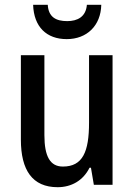

<svg xmlns="http://www.w3.org/2000/svg" viewBox="-20 -770 559 800"><path d="M402 -750H342C338 -700 303 -682 260 -682C213 -682 182 -699 179 -750H118C121 -658 174 -607 258 -607C342 -607 400 -663 402 -750ZM449 -540H351V-259C351 -138 325 -76 242 -76C189 -76 165 -118 165 -207V-540H67V-188C67 -61 115 10 220 10C277 10 326 -17 353 -71H359L371 0H449Z"/></svg>

Font: Noto Sans Sinhala UI Condensed Medium
Style: Regular
Weight: 500
Width: 3
Designer: Jelle Bosma - Monotype Design Team
Foundry: Monotype Imaging Inc.
Version: Version 2.006